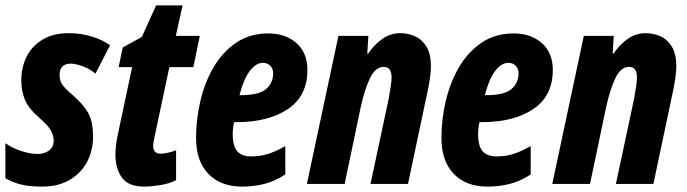

<svg xmlns="http://www.w3.org/2000/svg" viewBox="-24 -682 2548 712"><path d="M133 10Q84 10 53 2Q22 -6 -4 -21V-151Q23 -132 56 -121.5Q89 -111 115 -111Q140 -111 157.5 -123.5Q175 -136 175 -161Q175 -178 165.5 -196.5Q156 -215 123 -244Q81 -280 68 -313Q55 -346 55 -383Q55 -432 74.5 -471.5Q94 -511 133.5 -535Q173 -559 231 -559Q276 -559 316.5 -546.5Q357 -534 384 -514L330 -409Q307 -428 281 -437Q255 -446 239 -446Q197 -446 197 -404Q197 -386 205 -371.5Q213 -357 246 -329Q283 -297 302 -265Q321 -233 321 -175Q321 -124 299 -82Q277 -40 234.5 -15Q192 10 133 10Z M511 10Q452 10 428 -23.5Q404 -57 404 -109Q404 -126 406.5 -146Q409 -166 415 -193L466 -433H416L431 -506L502 -545L555 -662H653L628 -549H717L693 -433H604L549 -174Q547 -165 545.5 -156.5Q544 -148 544 -141Q544 -112 572 -112Q580 -112 596 -115Q612 -118 629 -125V-14Q604 -1 570 4.5Q536 10 511 10Z M874 10Q794 10 748.5 -37.5Q703 -85 703 -170Q703 -239 719 -307.5Q735 -376 768 -432.5Q801 -489 851.5 -523.5Q902 -558 971 -558Q1035 -558 1075.5 -522Q1116 -486 1116 -423Q1116 -326 1043.5 -277.5Q971 -229 853 -229H844Q839 -207 839 -185Q839 -140 856 -121Q873 -102 907 -102Q940 -102 968 -110.5Q996 -119 1034 -140V-35Q994 -9 954.5 0.5Q915 10 874 10ZM867 -329Q937 -329 963 -352Q989 -375 989 -410Q989 -427 978.5 -438Q968 -449 951 -449Q925 -449 902 -418.5Q879 -388 864 -329Z M1114 0 1231 -549H1342L1338 -483H1341Q1365 -518 1395 -538.5Q1425 -559 1460 -559Q1489 -559 1515 -547.5Q1541 -536 1557.5 -509Q1574 -482 1574 -436Q1574 -404 1563 -350L1489 0H1350L1417 -314Q1421 -337 1424.5 -358.5Q1428 -380 1428 -395Q1428 -434 1399 -434Q1368 -434 1348 -392Q1328 -350 1314 -286L1254 0Z M1784 10Q1704 10 1658.5 -37.5Q1613 -85 1613 -170Q1613 -239 1629 -307.5Q1645 -376 1678 -432.5Q1711 -489 1761.5 -523.5Q1812 -558 1881 -558Q1945 -558 1985.5 -522Q2026 -486 2026 -423Q2026 -326 1953.5 -277.5Q1881 -229 1763 -229H1754Q1749 -207 1749 -185Q1749 -140 1766 -121Q1783 -102 1817 -102Q1850 -102 1878 -110.5Q1906 -119 1944 -140V-35Q1904 -9 1864.5 0.5Q1825 10 1784 10ZM1777 -329Q1847 -329 1873 -352Q1899 -375 1899 -410Q1899 -427 1888.5 -438Q1878 -449 1861 -449Q1835 -449 1812 -418.5Q1789 -388 1774 -329Z M2024 0 2141 -549H2252L2248 -483H2251Q2275 -518 2305 -538.5Q2335 -559 2370 -559Q2399 -559 2425 -547.5Q2451 -536 2467.5 -509Q2484 -482 2484 -436Q2484 -404 2473 -350L2399 0H2260L2327 -314Q2331 -337 2334.5 -358.5Q2338 -380 2338 -395Q2338 -434 2309 -434Q2278 -434 2258 -392Q2238 -350 2224 -286L2164 0Z"/></svg>

Font: Noto Sans ExtraCondensed ExtraBold
Style: Italic
Weight: 800
Width: 2
Italic angle: -12°
Designer: Monotype Design Team
Foundry: Monotype Imaging Inc.
Version: Version 2.013; ttfautohint (v1.8.4.7-5d5b)